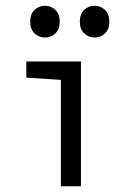

<svg xmlns="http://www.w3.org/2000/svg" viewBox="-20 -653 478 673"><path d="M193.4 -373 72.3 -380.9V-437.5H263.7V0H193.4ZM85.9 -577.1Q85.9 -603.5 101.1 -618.2Q116.2 -632.8 137.7 -632.8Q159.2 -632.8 174.3 -618.2Q189.5 -603.5 189.5 -577.1Q189.5 -550.8 174.3 -536.1Q159.2 -521.5 137.7 -521.5Q116.2 -521.5 101.1 -536.1Q85.9 -550.8 85.9 -577.1ZM259.8 -577.1Q259.8 -603.5 274.9 -618.2Q290 -632.8 311.5 -632.8Q333 -632.8 348.1 -618.2Q363.3 -603.5 363.3 -577.1Q363.3 -550.8 348.1 -536.1Q333 -521.5 311.5 -521.5Q290 -521.5 274.9 -536.1Q259.8 -550.8 259.8 -577.1Z"/></svg>

Font: Sudo Var
Style: Regular
Weight: 400
Monospace: yes
Designer: Jens Kutilek
Foundry: Jens Kutilek
Version: Version 0.065;FEAKit 1.0